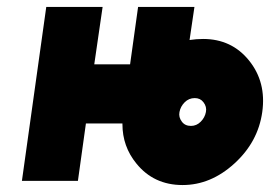

<svg xmlns="http://www.w3.org/2000/svg" viewBox="-20 -520 776 552"><path d="M540 -238Q556 -238 565 -226Q575 -213 572 -198Q569 -182 557 -170Q545 -158 529 -158Q512 -158 503 -170Q493 -183 496 -198Q499 -214 511 -226Q523 -238 540 -238ZM564 -408Q545 -408 525 -405L539 -500H377L354 -335H251L275 -500H113L43 0H204L227 -165H332Q332 -164 332 -164Q332 -164 332 -163Q332 -99 372 -50Q422 12 505 12Q586 12 654 -50Q722 -112 734 -198Q746 -284 696 -346Q646 -408 564 -408Z"/></svg>

Font: Unageo
Style: Black-Italic
Weight: 900
Designer: Richard Sepsi
Foundry: Richard Sepsi
Version: Version 2.000